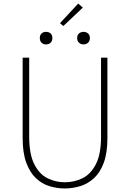

<svg xmlns="http://www.w3.org/2000/svg" viewBox="-20 -1052 734 1085"><path d="M346 13Q302 13 259.5 0Q217 -13 183 -45Q149 -77 128.5 -132.5Q108 -188 108 -272V-726H145V-280Q145 -181 173.5 -124.5Q202 -68 248 -45Q294 -22 346 -22Q400 -22 446.5 -45Q493 -68 522 -124.5Q551 -181 551 -280V-726H587V-272Q587 -188 566.5 -132.5Q546 -77 511 -45Q476 -13 433 0Q390 13 346 13ZM240 -801Q225 -801 215 -810.5Q205 -820 205 -837Q205 -854 215 -863Q225 -872 240 -872Q256 -872 266 -863Q276 -854 276 -837Q276 -820 266 -810.5Q256 -801 240 -801ZM338 -905 319 -921 422 -1032 448 -1009ZM452 -801Q437 -801 426.5 -810.5Q416 -820 416 -837Q416 -854 426.5 -863Q437 -872 452 -872Q467 -872 477.5 -863Q488 -854 488 -837Q488 -820 477.5 -810.5Q467 -801 452 -801Z"/></svg>

Font: Source Han Sans SC ExtraLight
Style: Regular
Weight: 250
Designer: Ryoko NISHIZUKA 西塚涼子 (kana, bopomofo & ideographs); Paul D. Hunt (Latin, Greek & Cyrillic); Sandoll Communications 산돌커뮤니
Foundry: Adobe
Version: Version 2.004;hotconv 1.0.118;makeotfexe 2.5.65603